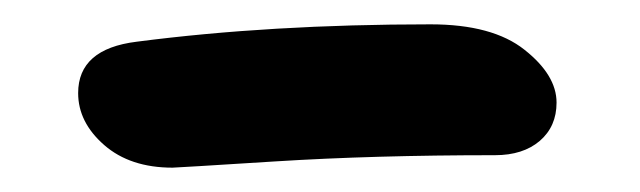

<svg xmlns="http://www.w3.org/2000/svg" viewBox="-20 -726 523 157"><path d="M121.1 -588.9Q86.4 -588.9 65.2 -607.4Q43.9 -626 43.9 -649.9Q43.9 -686 91.8 -691.9Q201.2 -706.1 332 -706.1Q382.8 -706.1 408.9 -685.3Q435.1 -664.6 435.1 -642.1Q435.1 -622.6 421.4 -610.8Q407.7 -599.1 384.8 -599.1Q285.6 -599.1 204.8 -594Q124 -588.9 121.1 -588.9Z"/></svg>

Font: Shantell Sans Irregular
Style: Regular
Weight: 500
Designer: Stephen Nixon, Anya Danilova, Shantell Martin
Foundry: Arrow Type
Version: Version 1.006;[9816181b4]